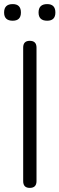

<svg xmlns="http://www.w3.org/2000/svg" viewBox="-22 -910 290 936"><path d="M123 6Q91 6 91 -27V-678Q91 -711 123 -711Q156 -711 156 -678V-27Q156 6 123 6ZM208 -809Q166 -809 166 -849Q166 -890 208 -890Q248 -890 248 -849Q248 -809 208 -809ZM40 -809Q-2 -809 -2 -849Q-2 -890 40 -890Q80 -890 80 -849Q80 -809 40 -809Z"/></svg>

Font: Chiron GoRound TC L
Style: Regular
Weight: 300
Designer: Ryoko NISHIZUKA 西塚涼子 (kana, bopomofo & ideographs); Paul D. Hunt (Latin, Greek & Cyrillic); Sandoll Communications 산돌커뮤니
Foundry: Adobe
Version: Version 1.000;hotconv 1.1.1;makeotfexe 2.6.0